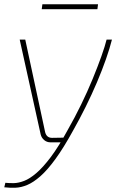

<svg xmlns="http://www.w3.org/2000/svg" viewBox="-36 -665 566 897"><path d="M487 -480Q477 -440 459 -388.5Q441 -337 417 -280.5Q393 -224 364.5 -166.5Q336 -109 306 -56Q261 26 223 78Q185 130 152.5 158.5Q120 187 91.5 199Q63 211 36.5 212Q10 213 -16 210L-11 189Q8 191 29.5 190.5Q51 190 77 180Q103 170 134 143.5Q165 117 201.5 68.5Q238 20 281 -59Q313 -115 343 -176.5Q373 -238 397 -296.5Q421 -355 438 -403Q455 -451 462 -480ZM82 -480 175 -47Q182 -21 207 -21L268 -22L255 0H200Q183 0 170.5 -10.5Q158 -21 154 -37L56 -480ZM422 -645 419 -622H159L162 -645Z"/></svg>

Font: Exo 2 Thin
Style: Italic
Weight: 250
Italic angle: -8°
Designer: Natanael Gama
Foundry: Natanael Gama
Version: Version 2.010